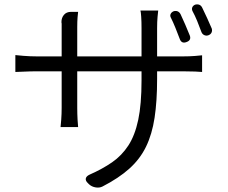

<svg xmlns="http://www.w3.org/2000/svg" viewBox="-20 -805 1040 875"><path d="M772 -754Q793 -759 803 -740Q825 -693 845 -643Q853 -621 829 -613Q807 -605 799 -628Q790 -652 779.5 -678Q769 -704 758 -726Q754 -734 758 -742Q762 -750 772 -754ZM870 -784Q893 -789 902 -769Q913 -747 924 -722.5Q935 -698 945 -675Q948 -665 944 -656.5Q940 -648 929 -644Q920 -641 911 -645Q902 -649 898 -659Q889 -684 878.5 -709.5Q868 -735 857 -755Q853 -764 856.5 -772Q860 -780 870 -784ZM50 -554Q56 -553 87 -550.5Q118 -548 149 -548H261V-681Q261 -696 261 -697Q261 -698 260 -704Q260 -724 271.5 -737.5Q283 -751 304 -751H336Q335 -745 333.5 -726Q332 -707 332 -682V-548H625V-677Q625 -706 623.5 -728.5Q622 -751 620 -757H701Q700 -750 698 -728Q696 -706 696 -677V-548H813Q845 -548 869 -550Q893 -552 901 -553V-477Q894 -478 869.5 -479Q845 -480 813 -480H696V-445Q696 -344 684.5 -268.5Q673 -193 645.5 -136.5Q618 -80 569.5 -36.5Q521 7 447 45Q433 52 415.5 49Q398 46 386 35L381 30Q369 19 371 8.5Q373 -2 388 -9Q447 -35 491 -65.5Q535 -96 565 -142Q595 -188 610 -259Q625 -330 625 -438V-480H332V-313Q332 -287 333.5 -259.5Q335 -232 336 -226H256Q257 -232 259 -259Q261 -286 261 -313V-480H149Q118 -480 88 -478.5Q58 -477 50 -477Z"/></svg>

Font: Chiron GoRound TC N
Style: Regular
Weight: 350
Designer: Ryoko NISHIZUKA 西塚涼子 (kana, bopomofo & ideographs); Paul D. Hunt (Latin, Greek & Cyrillic); Sandoll Communications 산돌커뮤니
Foundry: Adobe
Version: Version 1.000;hotconv 1.1.1;makeotfexe 2.6.0